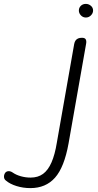

<svg xmlns="http://www.w3.org/2000/svg" viewBox="-290 -610 501 986"><path d="M-134 356Q-171 356 -205 345.5Q-239 335 -260 317Q-269 310 -269.5 298.5Q-270 287 -263 277Q-256 269 -245.5 269Q-235 269 -225 276Q-208 288 -183.5 295Q-159 302 -133 302Q-95 302 -69 283Q-43 264 -25.5 224Q-8 184 2 122L91 -384Q93 -395 98 -402Q103 -409 111 -412.5Q119 -416 131 -416Q146 -416 150.5 -407.5Q155 -399 152 -384L62 127Q40 249 -7.5 302.5Q-55 356 -134 356ZM151 -520Q136 -520 125.5 -531Q115 -542 115 -556Q115 -570 125 -580Q135 -590 151 -590Q165 -590 176.5 -580.5Q188 -571 188 -556Q188 -542 177 -531Q166 -520 151 -520Z"/></svg>

Font: Edu VIC WA NT Beginner
Style: Regular
Weight: 400
Designer: Tina and Corey Anderson
Foundry: Google for Education
Version: Version 1.003